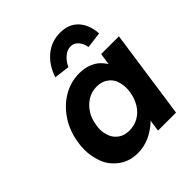

<svg xmlns="http://www.w3.org/2000/svg" viewBox="-210 -922 1077 1077"><g transform="rotate(-45 328.0 -383.5)"><path d="M268 10Q202 10 154 -26Q106 -62 87.5 -113.5Q69 -165 69 -215Q69 -239 73 -266Q84 -346 124.5 -408Q165 -470 224 -505Q283 -540 352 -540Q391 -540 422 -528.5Q453 -517 475 -497Q492 -480 505 -460L515 -529H656L580 0H437L447 -69Q428 -49 403 -33Q374 -13 339.5 -1.5Q305 10 268 10ZM324 -113Q364 -113 397 -132Q430 -151 451 -185.5Q472 -220 479 -266Q481 -281 481 -296Q481 -323 471.5 -351Q462 -379 435 -398.5Q408 -418 368 -418Q329 -418 296.5 -398.5Q264 -379 242 -345Q220 -311 214 -266Q211 -249 211 -234Q211 -208 221.5 -179.5Q232 -151 258.5 -132Q285 -113 324 -113ZM333 -607 241 -619Q266 -693 317.5 -735Q369 -777 437 -777Q505 -777 544.5 -735Q584 -693 589 -619L493 -607Q487 -641 468.5 -661Q450 -681 424 -681Q398 -681 373.5 -661Q349 -641 333 -607Z"/></g></svg>

Font: Lexend SemBd
Style: Italic
Weight: 600
Italic angle: -8.13011°
Designer: Bonnie Shaver-Troup, Thomas Jockin
Foundry: Lexend
Version: Version 1.007